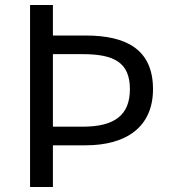

<svg xmlns="http://www.w3.org/2000/svg" viewBox="-20 -753 692 773"><path d="M101 0H193V-168H325C486 -168 596 -240 596 -394C596 -555 487 -610 325 -610H193V-733H101ZM193 -243V-535H313C440 -535 503 -501 503 -394C503 -290 442 -243 313 -243Z"/></svg>

Font: Noto Sans Mono CJK HK
Style: Regular
Weight: 400
Designer: Ryoko NISHIZUKA 西塚涼子 (kana, bopomofo & ideographs); Paul D. Hunt (Latin, Greek & Cyrillic); Sandoll Communications 산돌커뮤니
Foundry: Adobe
Version: Version 2.004;hotconv 1.0.118;makeotfexe 2.5.65603